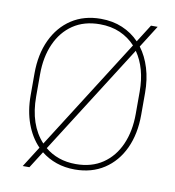

<svg xmlns="http://www.w3.org/2000/svg" viewBox="-85 -805 835 917"><g transform="rotate(10 333.0 -346.5)"><path d="M601.1 -408.7V-302.2Q601.1 -209.5 568.4 -139.2Q535.6 -68.8 475.3 -29.5Q415 9.8 333.5 9.8Q285.2 9.8 244.1 -4.4Q203.1 -18.6 170.4 -44.9L118.7 36.6H86.4L149.9 -63.5Q109.4 -105 87.2 -166Q64.9 -227.1 64.9 -302.2V-408.7Q64.9 -501.5 97.9 -571.8Q130.9 -642.1 190.9 -681.4Q251 -720.7 332.5 -720.7Q390.1 -720.7 437.3 -700.7Q484.4 -680.7 519 -644.5L573.2 -730H605.5L537.6 -622.6Q567.9 -582.5 584.5 -528.1Q601.1 -473.6 601.1 -408.7ZM91.8 -302.2Q91.8 -164.6 164.6 -86.4L504.9 -622.1Q473.6 -656.2 430.4 -675.3Q387.2 -694.3 332.5 -694.3Q256.3 -694.3 202.6 -658Q148.9 -621.6 120.4 -557.4Q91.8 -493.2 91.8 -409.7ZM574.7 -302.2V-409.7Q574.7 -523.9 522.5 -599.1L184.6 -67.4Q213.9 -43 251.2 -29.8Q288.6 -16.6 333.5 -16.6Q410.2 -16.6 464.1 -53.2Q518.1 -89.8 546.4 -154.3Q574.7 -218.8 574.7 -302.2Z"/></g></svg>

Font: Vazirmatn RD FD Thin
Style: Regular
Weight: 100
Designer: Saber Rastikerdar
Foundry: Saber Rastikerdar
Version: Version 33.003